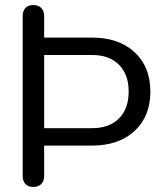

<svg xmlns="http://www.w3.org/2000/svg" viewBox="-20 -731 661 761"><path d="M70 -33V-668Q70 -688 81 -699.5Q92 -711 112 -711Q132 -711 143.5 -699.5Q155 -688 155 -668V-582H345Q451 -582 513.5 -524Q576 -466 576 -368Q576 -270 513.5 -212Q451 -154 345 -154H155V-33Q155 -13 143.5 -1.5Q132 10 112 10Q92 10 81 -1.5Q70 -13 70 -33ZM345 -223Q413 -223 451.5 -261.5Q490 -300 490 -368Q490 -436 451.5 -474.5Q413 -513 345 -513H155V-223Z"/></svg>

Font: Kodchasan
Style: Regular
Weight: 400
Version: Version 1.000; ttfautohint (v1.6)